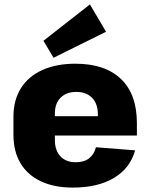

<svg xmlns="http://www.w3.org/2000/svg" viewBox="-20 -840 682 871"><path d="M310 11Q226 11 165.5 -17.5Q105 -46 73 -99.5Q41 -153 41 -229V-311Q41 -386 75 -440Q109 -494 172.5 -522.5Q236 -551 322 -551Q456 -551 528.5 -482Q601 -413 601 -281V-225H195V-313H453L424 -279V-321Q424 -369 398 -396Q372 -423 326 -423Q281 -423 255 -397Q229 -371 229 -325V-204Q229 -158 254 -131Q279 -104 323 -104Q362 -104 385 -122.5Q408 -141 415 -172L593 -158Q570 -76 496.5 -32.5Q423 11 310 11ZM461 -696 223 -578 177 -655 388 -820Z"/></svg>

Font: Pathway Extreme SemiCondensed ExtraBold
Style: Regular
Weight: 800
Width: 4
Version: Version 1.001;gftools[0.9.26]